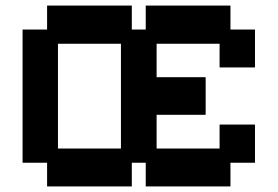

<svg xmlns="http://www.w3.org/2000/svg" viewBox="-20 -658 996 689"><path d="M149 11V-74H61V-552H149V-638H453V-552H503V-638H807V-552H895V-416H768V-501H542V-381H718V-246H542V-125H768V-211H895V-74H807V11H503V-74H453V11ZM188 -125H414V-501H188Z"/></svg>

Font: Pixelify Sans
Style: Bold
Weight: 700
Designer: Stefie Justprince
Foundry: Typecalism Foundryline
Version: Version 1.000